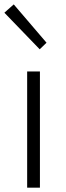

<svg xmlns="http://www.w3.org/2000/svg" viewBox="-25 -861 302 881"><path d="M99.6 0V-533.2H158.2V0ZM157.2 -634.8 -4.9 -802.7 38.1 -840.8 188.5 -665Z"/></svg>

Font: Taipei Sans TC Beta Light
Style: Regular
Weight: 300
Designer: JT Foundry
Foundry: JT Foundry
Version: Version 1.000